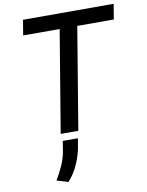

<svg xmlns="http://www.w3.org/2000/svg" viewBox="-107 -802 896 1174"><g transform="rotate(-10 341.0 -214.5)"><path d="M103.7 -632.8 119.3 -727.3H682.2L666.5 -632.8H439.6L334.5 0H225.1L330.3 -632.8ZM323.9 44.4 315 98.7Q306.1 149.5 282.1 203.3Q258.2 257.1 221.2 297.6L150.2 275.9Q174.7 236.2 194.2 191.9Q213.8 147.7 220.9 102.6L230.1 44.4Z"/></g></svg>

Font: Inter UI Medium
Style: Italic
Weight: 500
Italic angle: 9.39999°
Designer: Rasmus Andersson
Foundry: rsms
Version: 3.2;8d6f07862